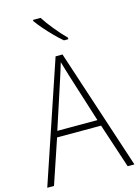

<svg xmlns="http://www.w3.org/2000/svg" viewBox="-139 -1025 794 1100"><g transform="rotate(-15 258.5 -475.0)"><path d="M477 0 390 -264H129L40 0H0L241 -715H282L517 0ZM288 -585Q282 -605 275 -628Q268 -651 261 -675Q254 -652 247 -629Q240 -606 233 -585L140 -300H378ZM215 -950Q237 -915 272 -872.5Q307 -830 337 -800V-791H311Q287 -811 260.5 -838Q234 -865 210 -892.5Q186 -920 170 -943V-950Z"/></g></svg>

Font: Noto Sans Gurmukhi SemiCondensed ExtraLight
Style: Regular
Weight: 200
Width: 4
Designer: Jelle Bosma - Monotype Design Team
Foundry: Monotype Imaging Inc.
Version: Version 2.004; ttfautohint (v1.8.4.7-5d5b)